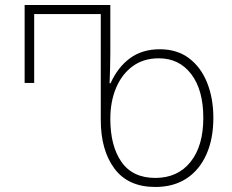

<svg xmlns="http://www.w3.org/2000/svg" viewBox="-20 -734 923 764"><path d="M598 10Q490 10 435.5 -63Q381 -136 381 -257V-678H116V-404H78V-714H419V-523Q419 -494 418 -459.5Q417 -425 416 -403H420Q449 -467 497.5 -502.5Q546 -538 616 -538Q685 -538 732.5 -502Q780 -466 804.5 -404Q829 -342 829 -265Q829 -182 801.5 -120Q774 -58 722.5 -24Q671 10 598 10ZM598 -26Q687 -26 738 -89.5Q789 -153 789 -265Q789 -376 741 -439Q693 -502 612 -502Q551 -502 508 -470.5Q465 -439 442 -384.5Q419 -330 419 -261Q419 -153 463.5 -89.5Q508 -26 598 -26Z"/></svg>

Font: Noto Sans Georgian SemiCondensed ExtraLight
Style: Regular
Weight: 200
Width: 4
Designer: Monotype Design Team, Akaki Razmadze
Foundry: Google LLC
Version: Version 2.005; ttfautohint (v1.8.4.7-5d5b)